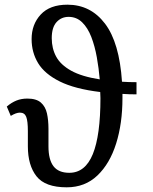

<svg xmlns="http://www.w3.org/2000/svg" viewBox="-20 -790 654 820"><path d="M265 10Q173 10 136 -37Q99 -84 99 -165V-230Q99 -273 92 -291Q85 -309 65 -309Q49 -309 26 -295L9 -335Q29 -352 50 -360.5Q71 -369 97 -369Q135 -369 154.5 -352Q174 -335 180.5 -306Q187 -277 187 -240V-165Q187 -108 208.5 -80Q230 -52 276 -52Q344 -52 376.5 -132Q409 -212 409 -371Q409 -384 408 -397Q300 -410 235.5 -442Q171 -474 143 -520Q115 -566 115 -623Q115 -686 154 -728Q193 -770 268 -770Q367 -770 428.5 -689Q490 -608 501 -441Q530 -439 563 -439V-387Q532 -387 503 -389Q503 -380 503 -371Q503 -263 476 -177Q449 -91 396 -40.5Q343 10 265 10ZM201 -627Q201 -583 220 -548Q239 -513 284 -488Q329 -463 406 -451Q402 -498 393.5 -545.5Q385 -593 370 -632Q355 -671 331 -694.5Q307 -718 273 -718Q242 -718 221.5 -695.5Q201 -673 201 -627Z"/></svg>

Font: Noto Serif Condensed
Style: Regular
Weight: 400
Width: 3
Designer: Monotype Design Team
Foundry: Monotype Imaging Inc.
Version: Version 2.013; ttfautohint (v1.8.4.7-5d5b)